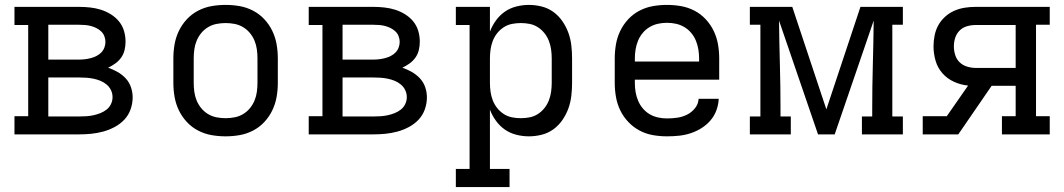

<svg xmlns="http://www.w3.org/2000/svg" viewBox="-20 -548 4340 783"><path d="M39 0V-74H95V-446H39V-520H303Q325 -520 347.5 -517.5Q370 -515 391 -508.5Q412 -502 431.5 -490Q451 -478 465 -461Q479 -444 485.5 -422.5Q492 -401 492 -378Q492 -361 488 -344Q484 -327 474 -313Q464 -299 450 -289Q436 -279 421 -272Q441 -265 459.5 -254.5Q478 -244 492.5 -228.5Q507 -213 514 -192.5Q521 -172 521 -151Q521 -126 512.5 -102Q504 -78 487 -60Q470 -42 447.5 -30Q425 -18 401 -11.5Q377 -5 352.5 -2.5Q328 0 303 0ZM177 -305H303Q315 -305 327 -306.5Q339 -308 350.5 -311Q362 -314 373 -319.5Q384 -325 392.5 -333.5Q401 -342 405.5 -353.5Q410 -365 410 -377Q410 -389 405.5 -400.5Q401 -412 392.5 -420Q384 -428 373 -433.5Q362 -439 350.5 -442Q339 -445 327 -446Q315 -447 303 -447H177ZM177 -73H303Q318 -73 332.5 -74Q347 -75 361 -78Q375 -81 389 -86.5Q403 -92 414.5 -101Q426 -110 432.5 -123.5Q439 -137 439 -152Q439 -167 432.5 -180.5Q426 -194 414.5 -203.5Q403 -213 389.5 -218.5Q376 -224 361.5 -227Q347 -230 332.5 -231Q318 -232 303 -232H177Z M900 8Q871 8 842.5 3Q814 -2 788 -15.5Q762 -29 742 -50.5Q722 -72 709.5 -98Q697 -124 692 -152.5Q687 -181 687 -210V-310Q687 -339 692 -367.5Q697 -396 709.5 -422Q722 -448 742 -469.5Q762 -491 788 -504.5Q814 -518 842.5 -523Q871 -528 900 -528Q929 -528 957.5 -523Q986 -518 1012 -504.5Q1038 -491 1058 -469.5Q1078 -448 1090.5 -422Q1103 -396 1108 -367.5Q1113 -339 1113 -310V-210Q1113 -181 1108 -152.5Q1103 -124 1090.5 -98Q1078 -72 1058 -50.5Q1038 -29 1012 -15.5Q986 -2 957.5 3Q929 8 900 8ZM900 -66Q918 -66 936.5 -69.5Q955 -73 971 -82.5Q987 -92 999 -106.5Q1011 -121 1018 -138Q1025 -155 1027.5 -173.5Q1030 -192 1030 -210V-310Q1030 -328 1027.5 -346.5Q1025 -365 1018 -382Q1011 -399 999 -413.5Q987 -428 971 -437.5Q955 -447 936.5 -450.5Q918 -454 900 -454Q882 -454 863.5 -450.5Q845 -447 829 -437.5Q813 -428 801 -413.5Q789 -399 782 -382Q775 -365 772.5 -346.5Q770 -328 770 -310V-210Q770 -192 772.5 -173.5Q775 -155 782 -138Q789 -121 801 -106.5Q813 -92 829 -82.5Q845 -73 863.5 -69.5Q882 -66 900 -66Z M1239 0V-74H1295V-446H1239V-520H1503Q1525 -520 1547.5 -517.5Q1570 -515 1591 -508.5Q1612 -502 1631.5 -490Q1651 -478 1665 -461Q1679 -444 1685.5 -422.5Q1692 -401 1692 -378Q1692 -361 1688 -344Q1684 -327 1674 -313Q1664 -299 1650 -289Q1636 -279 1621 -272Q1641 -265 1659.5 -254.5Q1678 -244 1692.5 -228.5Q1707 -213 1714 -192.5Q1721 -172 1721 -151Q1721 -126 1712.5 -102Q1704 -78 1687 -60Q1670 -42 1647.5 -30Q1625 -18 1601 -11.5Q1577 -5 1552.5 -2.5Q1528 0 1503 0ZM1377 -305H1503Q1515 -305 1527 -306.5Q1539 -308 1550.5 -311Q1562 -314 1573 -319.5Q1584 -325 1592.5 -333.5Q1601 -342 1605.5 -353.5Q1610 -365 1610 -377Q1610 -389 1605.5 -400.5Q1601 -412 1592.5 -420Q1584 -428 1573 -433.5Q1562 -439 1550.5 -442Q1539 -445 1527 -446Q1515 -447 1503 -447H1377ZM1377 -73H1503Q1518 -73 1532.5 -74Q1547 -75 1561 -78Q1575 -81 1589 -86.5Q1603 -92 1614.5 -101Q1626 -110 1632.5 -123.5Q1639 -137 1639 -152Q1639 -167 1632.5 -180.5Q1626 -194 1614.5 -203.5Q1603 -213 1589.5 -218.5Q1576 -224 1561.5 -227Q1547 -230 1532.5 -231Q1518 -232 1503 -232H1377Z M2058 215H1839V141H1895V-446H1839V-520H1978V-419Q1987 -443 2002.5 -464.5Q2018 -486 2039 -500.5Q2060 -515 2085.5 -521.5Q2111 -528 2137 -528Q2163 -528 2189 -521.5Q2215 -515 2236.5 -499.5Q2258 -484 2273.5 -461.5Q2289 -439 2298 -414Q2307 -389 2310 -362.5Q2313 -336 2313 -310V-210Q2313 -184 2310 -157.5Q2307 -131 2298 -106Q2289 -81 2273.5 -58.5Q2258 -36 2236.5 -20.5Q2215 -5 2189 1.5Q2163 8 2137 8Q2111 8 2085.5 1.5Q2060 -5 2039 -19.5Q2018 -34 2002.5 -55.5Q1987 -77 1978 -101V141H2058ZM2104 -66Q2122 -66 2140 -69.5Q2158 -73 2173.5 -83Q2189 -93 2200.5 -107.5Q2212 -122 2218.5 -139Q2225 -156 2227.5 -174Q2230 -192 2230 -210V-310Q2230 -328 2227.5 -346Q2225 -364 2218.5 -381Q2212 -398 2200.5 -412.5Q2189 -427 2173.5 -437Q2158 -447 2140 -450.5Q2122 -454 2104 -454Q2086 -454 2068 -450.5Q2050 -447 2034.5 -437Q2019 -427 2007.5 -412.5Q1996 -398 1989.5 -381Q1983 -364 1980.5 -346Q1978 -328 1978 -310V-210Q1978 -192 1980.5 -174Q1983 -156 1989.5 -139Q1996 -122 2007.5 -107.5Q2019 -93 2034.5 -83Q2050 -73 2068 -69.5Q2086 -66 2104 -66Z M2700 8Q2671 8 2642.5 3Q2614 -2 2588.5 -15.5Q2563 -29 2542.5 -50.5Q2522 -72 2509.5 -98Q2497 -124 2492 -152.5Q2487 -181 2487 -210V-310Q2487 -339 2492 -367.5Q2497 -396 2509.5 -422Q2522 -448 2542 -469.5Q2562 -491 2588 -504.5Q2614 -518 2642.5 -523Q2671 -528 2700 -528Q2729 -528 2757.5 -523Q2786 -518 2812 -504.5Q2838 -491 2858 -469.5Q2878 -448 2890.5 -422Q2903 -396 2908 -367.5Q2913 -339 2913 -310V-223H2569V-210Q2569 -191 2572 -173Q2575 -155 2582 -138Q2589 -121 2601 -106.5Q2613 -92 2629 -82.5Q2645 -73 2663.5 -69Q2682 -65 2700 -65Q2721 -65 2742 -68Q2763 -71 2782 -80.5Q2801 -90 2814.5 -107Q2828 -124 2829 -145H2911Q2910 -121 2901.5 -98Q2893 -75 2877 -56.5Q2861 -38 2840 -25Q2819 -12 2796 -4.5Q2773 3 2749 5.5Q2725 8 2700 8ZM2831 -297V-310Q2831 -328 2828 -346.5Q2825 -365 2818 -382Q2811 -399 2799 -413.5Q2787 -428 2771 -437.5Q2755 -447 2737 -451Q2719 -455 2700 -455Q2681 -455 2663 -451Q2645 -447 2629 -437.5Q2613 -428 2601 -413.5Q2589 -399 2582 -382Q2575 -365 2572 -346.5Q2569 -328 2569 -310V-297Z M3038 0V-73H3081V-447H3038V-520H3211L3350 -102L3489 -520H3662V-447H3619V-73H3662V0H3495V-73H3537V-104Q3537 -194 3539.5 -284Q3542 -374 3543 -464L3384 0H3316L3157 -464Q3158 -374 3160.5 -284Q3163 -194 3163 -104V-73H3205V0Z M3743 0V-74H3841L3928 -199Q3898 -202 3870.5 -214.5Q3843 -227 3823.5 -249Q3804 -271 3795.5 -300Q3787 -329 3787 -359Q3787 -381 3791.5 -403.5Q3796 -426 3806.5 -445Q3817 -464 3834 -479.5Q3851 -495 3871.5 -504Q3892 -513 3914 -516.5Q3936 -520 3959 -520H4261V-447H4205V-74H4261V0H4066V-74H4122V-198H4024L3888 0ZM3959 -271H4122V-446H3959Q3941 -446 3923.5 -441Q3906 -436 3893.5 -423.5Q3881 -411 3875.5 -394Q3870 -377 3870 -359Q3870 -341 3875.5 -323.5Q3881 -306 3893.5 -294Q3906 -282 3923.5 -276.5Q3941 -271 3959 -271Z"/></svg>

Font: Iosevka Etoile
Style: Regular
Weight: 400
Designer: Belleve Invis
Foundry: Belleve Invis
Version: Version 33.2.4